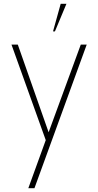

<svg xmlns="http://www.w3.org/2000/svg" viewBox="-20 -733 513 1003"><path d="M433 -500 160 250H128L219 -1L40 -500H73L234 -42L402 -500ZM297 -713H327L267 -569H257Z"/></svg>

Font: Urbanist
Style: Regular
Weight: 400
Designer: Corey Hu
Foundry: Corey Hu
Version: Version 1.2; befe77262ef67d88f1d94aa3d2e49ef1327b4483